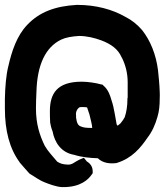

<svg xmlns="http://www.w3.org/2000/svg" viewBox="-21 -647 673 785"><path d="M-1 -203C-1 -113 18 -40 59 16L60 18L61 19C72 31 83 45 97 60L100 63L103 65C118 73 135 88 163 99C176 104 210 118 235 118C310 119 341 85 353 68L358 61V53C358 25 335 14 334 13L322 -2L303 6C282 16 275 27 256 26C235 25 226 22 213 14C194 -9 175 -28 162 -51C141 -94 126 -140 126 -204C126 -226 127 -248 128 -272C131 -382 165 -454 229 -485C248 -494 272 -498 302 -500C334 -500 366 -492 393 -482C433 -467 462 -446 476 -413V-412H477C492 -382 501 -348 501 -311V-255V-248L500 -245V-242C500 -213 496 -189 489 -168C486 -162 479 -151 472 -143C467 -139 463 -136 460 -133C459 -135 457 -136 456 -138L448 -183C445 -200 441 -220 434 -240C429 -257 422 -280 402 -297L398 -301L392 -302C371 -308 338 -313 313 -313C211 -313 183 -263 183 -193C183 -179 183 -165 184 -149V-147V-146C186 -134 189 -122 194 -110C202 -65 229 -23 282 -14C314 -4 348 -1 379 0C398 19 426 23 452 20H454L457 19C519 0 554 -43 582 -84C600 -107 614 -137 623 -170C630 -193 632 -218 632 -243C633 -255 632 -263 632 -272C631 -303 628 -331 625 -360C617 -424 594 -481 560 -524C540 -547 518 -565 490 -579C439 -608 372 -627 295 -627H294H293C205 -622 140 -598 90 -545C48 -501 27 -438 13 -376C4 -341 0 -291 -1 -244ZM290 -166V-173V-175C287 -192 298 -206 306 -209C310 -209 323 -210 335 -208C338 -198 342 -188 345 -178C349 -159 356 -137 356 -124H352C335 -124 322 -125 312 -129L311 -130H310C299 -133 293 -143 290 -166Z"/></svg>

Font: SolarCharger
Style: 1050
Weight: 1000
Designer: Mew Too
Foundry: Cannot Into Space Fonts/KineticPlasma Fonts
Version: Version 1.100